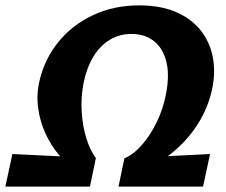

<svg xmlns="http://www.w3.org/2000/svg" viewBox="-43 -693 840 713"><path d="M470 -50 419 -105Q454 -120 485.5 -156.5Q517 -193 540.5 -242.5Q564 -292 574 -347Q587 -416 574.5 -465Q562 -514 528.5 -540.5Q495 -567 445 -567Q400 -567 363.5 -544.5Q327 -522 302.5 -480.5Q278 -439 267 -383Q257 -330 260.5 -276.5Q264 -223 278 -178.5Q292 -134 313 -106L246 -56Q208 -80 177 -116.5Q146 -153 125.5 -198Q105 -243 98.5 -293.5Q92 -344 104 -394Q123 -475 174.5 -538Q226 -601 303 -637Q380 -673 474 -673Q553 -673 610 -648.5Q667 -624 701.5 -581Q736 -538 747 -482Q758 -426 745 -363Q730 -293 692 -233Q654 -173 597.5 -126.5Q541 -80 470 -50ZM-23 0 3 -121 313 -106 291 0ZM397 0 419 -105 737 -121 711 0Z"/></svg>

Font: Ysabeau Office ExtraBold
Style: Italic
Weight: 800
Italic angle: -12°
Designer: Christian Thalmann (Catharsis Fonts)
Version: Version 2.001;gftools[0.9.30]; featfreeze: tnum,lnum,ss02